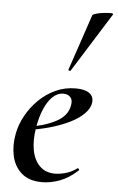

<svg xmlns="http://www.w3.org/2000/svg" viewBox="-53 -770 505 819"><g transform="rotate(5 199.0 -360.0)"><path d="M158 12Q102 12 70 -16.5Q38 -45 28.5 -90Q19 -135 29 -185Q36 -223 57 -261.5Q78 -300 109.5 -331Q141 -362 181 -380.5Q221 -399 267 -399Q306 -399 325.5 -385Q345 -371 342 -345Q339 -320 315.5 -296.5Q292 -273 253.5 -254.5Q215 -236 168 -223Q121 -210 71 -204L73 -217Q146 -228 195.5 -253.5Q245 -279 253 -324Q258 -348 247 -360Q236 -372 217 -372Q191 -372 170 -351.5Q149 -331 134.5 -296Q120 -261 113 -218Q104 -165 111.5 -122.5Q119 -80 144 -54.5Q169 -29 210 -29Q231 -29 256 -36Q281 -43 304 -60Q306 -62 309.5 -58Q313 -54 311 -52Q273 -17 234 -2.5Q195 12 158 12ZM239 -473Q238 -470 232.5 -472Q227 -474 229 -476L310 -716Q312 -720 326 -724Q340 -728 357.5 -730Q375 -732 387.5 -732Q400 -732 398 -727Z"/></g></svg>

Font: Cormorant SemiBold
Style: Italic
Weight: 600
Italic angle: -10°
Designer: Christian Thalmann (Catharsis Fonts)
Foundry: Catharsis Fonts
Version: Version 4.000